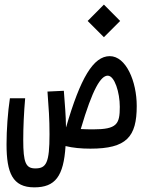

<svg xmlns="http://www.w3.org/2000/svg" viewBox="-20 -640 626 831"><path d="M371.1 3.4C527.8 3.4 571.8 -47.4 571.8 -181.2C571.8 -288.1 525.4 -397 455.1 -397C383.8 -397 328.1 -302.2 266.1 -89.4C265.6 -89.4 265.6 -89.4 265.6 -89.4C265.1 -142.1 260.7 -186 256.3 -247.1L185.5 -243.7C190.9 -170.4 194.3 -127.4 194.3 -58.6C194.3 65.4 180.2 88.9 132.8 88.9C91.8 88.9 80.6 64.5 80.6 -34.2C80.6 -90.8 83.5 -151.9 88.9 -214.8H22.9C13.7 -154.3 8.3 -77.1 8.3 -15.6C8.3 108.4 34.2 170.9 128.4 170.9C219.2 170.9 255.4 123 263.7 -7.8C295.4 0 332 3.4 371.1 3.4ZM329.6 -81.5C380.9 -256.3 416.5 -312.5 446.3 -312.5C476.1 -312.5 498.5 -239.3 498.5 -177.7C498.5 -102.5 486.3 -80.1 382.3 -80.1C362.8 -80.1 345.2 -80.6 329.6 -81.5ZM429.7 -479 500 -549.3 429.7 -620.1 359.4 -549.3Z"/></svg>

Font: Cascadia Code SemiLight
Style: Regular
Weight: 350
Monospace: yes
Designer: Aaron Bell
Foundry: Saja Typeworks
Version: Version 2404.023